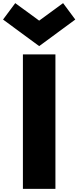

<svg xmlns="http://www.w3.org/2000/svg" viewBox="-68 -1208 502 1228"><path d="M78.5 0H286.5V-860H78.5ZM182.5 -913 413.5 -1083 335.5 -1188 182.5 -1076 29.5 -1188 -48.5 -1083Z"/></svg>

Font: Spartan Black
Style: Regular
Weight: 900
Designer: Matt Bailey, Mirko Velimirovic
Foundry: Matt Bailey
Version: Version 1.003; ttfautohint (v1.8.3)